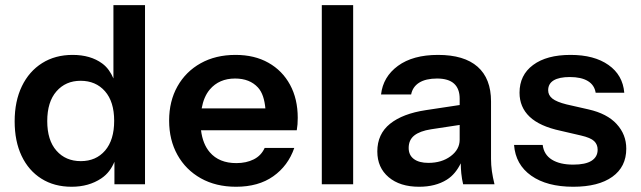

<svg xmlns="http://www.w3.org/2000/svg" viewBox="-20 -721 2495 747"><path d="M421.3 -701V-415.8C411.4 -438.6 398.2 -459 377.7 -474C347.4 -496.3 309 -507.4 262.5 -507.4C217.4 -507.4 177.8 -496.8 144 -475.5C110.1 -454.2 83.8 -424.2 65.1 -385.5C46.4 -346.7 37 -301.2 37 -249C37 -197.3 46 -152.5 64.1 -114.4C82.2 -76.4 107.8 -46.8 141.1 -25.9C174.3 -4.9 213.5 5.6 258.7 5.6C303.2 5.6 341.6 -5.2 373.9 -26.8C398.9 -43.5 414.5 -66 425.2 -91.5V-4.1H544.2V-701ZM388.9 -135.2C365.3 -107.8 333.8 -94.1 294.5 -94.1C255.1 -94.1 223.5 -107.6 199.6 -134.8C175.7 -161.9 163.8 -200.3 163.8 -249.9C163.8 -299.6 175.7 -338.2 199.6 -365.6C223.5 -393 254.8 -406.7 293.5 -406.7C332.9 -406.7 364.5 -393.2 388.4 -366.1C412.2 -339 424.2 -300.6 424.2 -250.9C424.2 -201.2 412.4 -162.7 388.9 -135.2Z M1108.4 -391.3C1088.4 -428 1060.4 -456.6 1024.2 -476.9C988.1 -497.3 945.5 -507.4 896.4 -507.4C844.8 -507.4 799.7 -496.6 760.9 -475C722.2 -453.4 692 -423.4 670.4 -385C648.8 -346.6 638 -302.2 638 -251.9C638 -201.5 648.8 -157 670.4 -118.3C692 -79.6 722.4 -49.2 761.4 -27.3C800.5 -5.4 846.1 5.6 898.4 5.6C956.5 5.6 1004.7 -7.9 1043.1 -35.1C1081.5 -62.2 1108.8 -98.9 1124.9 -145.4H1009.7C1000.7 -125.4 986.5 -110.6 967.1 -100.9C947.7 -91.2 925.2 -86.4 899.4 -86.4C854.8 -86.4 820.5 -100.4 796.3 -128.5C777.9 -149.8 766.5 -178.5 762.1 -214.1H1134.6C1135.9 -221.9 1136.8 -229.6 1137.5 -237.4C1138.1 -245.1 1138.4 -253.5 1138.4 -262.5C1138.4 -311.6 1128.4 -354.5 1108.4 -391.3ZM764.6 -299.3C770 -329.2 780.3 -354 796.3 -372.9C820.5 -401.3 853.3 -415.5 894.6 -415.5C932.7 -415.5 962.3 -403.8 983.6 -380.6C1000.9 -361.8 1009.3 -333.3 1012.5 -299.3Z M1354 -4.1V-701H1232V-4.1Z M1893.7 -55.4C1891.5 -71.5 1890.4 -87.3 1890.4 -102.8V-326.4C1890.4 -385.8 1872.9 -430.8 1838.1 -461.4C1803.2 -492.1 1751.9 -507.4 1684.2 -507.4C1619 -507.4 1567.1 -493.2 1528.3 -464.8C1489.6 -436.4 1467.7 -399.3 1462.5 -353.5H1579.6C1583.5 -373.5 1594 -388.8 1611.1 -399.5C1628.2 -410.1 1651.3 -415.5 1680.3 -415.5C1710 -415.5 1732.1 -408.8 1746.6 -395.6C1761.1 -382.4 1768.4 -362.9 1768.4 -337.1V-312.4L1636.8 -292.5C1576.7 -283.5 1530.3 -265.7 1497.4 -239.3C1464.5 -212.8 1448 -177 1448 -131.8C1448 -89.9 1462.7 -56.5 1492 -31.7C1521.4 -6.8 1560.9 5.6 1610.6 5.6C1653.2 5.6 1689.2 -3.6 1718.5 -22C1742.5 -37 1759.6 -59.2 1772.6 -85.6C1772.9 -71.2 1773.5 -57.8 1774.7 -46.6C1776.3 -31.1 1778.7 -16.9 1781.9 -4H1903.9C1899.4 -22.1 1896 -39.2 1893.7 -55.3ZM1768.4 -177.3C1768.4 -152.2 1756.8 -130.9 1733.6 -113.5C1710.3 -96 1681.3 -87.3 1646.4 -87.3C1622.6 -87.3 1603.8 -92.3 1590.3 -102.3C1576.7 -112.3 1570 -126.7 1570 -145.4C1570 -166 1577.2 -182.2 1591.7 -193.8C1606.3 -205.4 1628 -213.5 1657.1 -218L1768.4 -234.9Z M2379.3 -238.3C2354.5 -265.4 2317.9 -284.5 2269.5 -295.4L2184.3 -314.8C2158.5 -321.2 2140.1 -328.8 2129.1 -337.5C2118.1 -346.3 2112.7 -357.1 2112.7 -370C2112.7 -386.7 2119.8 -399.5 2133.9 -408.2C2148.2 -416.9 2169.2 -421.3 2196.9 -421.3C2226.5 -421.3 2249.9 -416.1 2267 -405.8C2284.1 -395.5 2294.3 -380.3 2297.5 -360.3H2408.8C2405 -406.1 2384.5 -442.1 2347.4 -468.2C2310.3 -494.4 2261.1 -507.4 2199.8 -507.4C2137.8 -507.4 2089.3 -494.4 2054.1 -468.2C2018.8 -442.1 2001.3 -406.1 2001.3 -360.3C2001.3 -322.9 2014.4 -291.7 2040.5 -266.9C2066.6 -242 2106.8 -223.8 2161.1 -212.2L2240.3 -193.8C2265.5 -188 2282.6 -180.7 2291.6 -172C2300.7 -163.3 2305.2 -152.2 2305.2 -138.6C2305.2 -119.9 2297.3 -105.6 2281.5 -95.5C2265.8 -85.5 2242 -80.5 2210.3 -80.5C2175.5 -80.5 2147.8 -87 2127.1 -99.9C2106.4 -112.8 2094.6 -131.8 2091.4 -157H1980C1983.9 -106 2006.1 -66.2 2046.8 -37.5C2087.5 -8.8 2142 5.6 2210.3 5.6C2275.6 5.6 2326.2 -7.3 2362.3 -33.1C2398.4 -58.9 2416.6 -95.4 2416.6 -142.5C2416.6 -179.3 2404.2 -211.2 2379.2 -238.3Z"/></svg>

Font: Diatome Semibold
Style: Regular
Weight: 600
Designer: 15.100.17
Foundry: 15.100.17
Version: Version 1.005;Fontself Maker 3.5.8